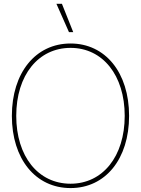

<svg xmlns="http://www.w3.org/2000/svg" viewBox="-20 -959 725 987"><path d="M342.8 7.8C521.5 7.8 643.6 -141.1 643.6 -363.3C643.6 -585.9 521.5 -735.4 342.8 -735.4C163.1 -735.4 41 -585.4 41 -363.3C41 -142.1 162.6 7.8 342.8 7.8ZM342.8 -14.6C175.3 -14.6 63.5 -156.2 63.5 -363.3C63.5 -573.7 177.7 -712.9 342.8 -712.9C507.8 -712.9 621.1 -572.3 621.1 -363.3C621.1 -154.8 507.8 -14.6 342.8 -14.6ZM334.5 -793.9H356.4L298.3 -939.5H270Z"/></svg>

Font: Raveo Display Display Thin
Style: Regular
Weight: 100
Designer: Jakub Foglar, Rasmus Andersson (Inter)
Foundry: Jakubfoglar.com
Version: Version 1.100;Glyphs 3.2.3 (3260)